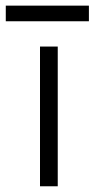

<svg xmlns="http://www.w3.org/2000/svg" viewBox="-91 -651 331 671"><path d="M219.7 -576.7H-70.8V-631.3H219.7ZM110.8 0H48.8V-488.3H110.8Z"/></svg>

Font: SengBuhan
Style: Regular
Weight: 400
Designer: John M. Durdin
Foundry: Lao Script for Windows
Version: Version 1.400